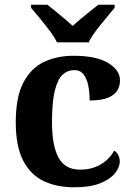

<svg xmlns="http://www.w3.org/2000/svg" viewBox="-20 -786 567 816"><path d="M295 10Q221 10 165.5 -16.5Q110 -43 78.5 -103.5Q47 -164 47 -266Q47 -374 79.5 -435.5Q112 -497 167.5 -523Q223 -549 292 -549Q389 -549 439.5 -518.5Q490 -488 490 -444Q490 -422 479.5 -403Q469 -384 441 -371.5Q413 -359 361 -359Q361 -393 355 -422.5Q349 -452 335 -470Q321 -488 296 -488Q267 -488 246 -468.5Q225 -449 213 -401Q201 -353 201 -267Q201 -166 229 -115.5Q257 -65 320 -65Q372 -65 410 -88.5Q448 -112 465 -146Q477 -139 483 -126Q489 -113 489 -100Q489 -75 468.5 -49.5Q448 -24 405.5 -7Q363 10 295 10ZM222 -606Q211 -629 191 -655.5Q171 -682 149.5 -708Q128 -734 112 -753V-766H181Q202 -750 234.5 -723Q267 -696 289 -676Q304 -690 324 -706.5Q344 -723 364 -739Q384 -755 398 -766H467V-753Q452 -734 430 -708Q408 -682 388 -655.5Q368 -629 357 -606Z"/></svg>

Font: Noto Serif
Style: Bold
Weight: 700
Designer: Monotype Design Team
Foundry: Monotype Imaging Inc.
Version: Version 2.014